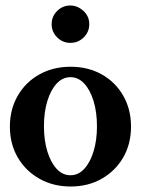

<svg xmlns="http://www.w3.org/2000/svg" viewBox="-20 -668 513 699"><path d="M237.2 11Q173.5 11 123.2 -17.5Q73 -46 44.5 -95Q16 -144 16 -207Q16 -270 44.6 -319.5Q73.1 -369 123.3 -397Q173.4 -425 237 -425Q301 -425 350.7 -397Q400.4 -369 428.7 -319.5Q457 -270 457 -207Q457 -144 428.7 -95Q400.4 -46 350.7 -17.5Q301 11 237.2 11ZM236.5 -30Q265 -30 286.5 -53Q308 -76 320.5 -116.5Q333 -157 333 -208.2Q333 -260.4 320.5 -300.7Q308 -341 286.5 -364Q264.9 -387 236.5 -387Q208 -387 186.5 -364Q165 -341 152.5 -300.7Q140 -260.4 140 -208.2Q140 -157 152.5 -116.5Q165 -76 186.5 -53Q208 -30 236.5 -30ZM236 -512Q208 -512 188 -532Q168 -552 168 -580Q168 -608 188 -628Q208 -648 236 -648Q262 -648 283.5 -628.5Q305 -609 305 -580Q305 -552 285 -532Q265 -512 236 -512Z"/></svg>

Font: Junicode VF
Style: Regular
Weight: 400
Designer: Peter S. Baker
Version: Version 2.213